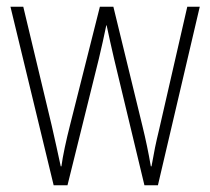

<svg xmlns="http://www.w3.org/2000/svg" viewBox="-20 -600 623 569"><path d="M318 -426Q312 -452 306.5 -476.5Q301 -501 296 -525H295Q290 -501 284.5 -476Q279 -451 273 -426L180 -51H139L11 -580H49L133 -229Q141 -194 147.5 -164.5Q154 -135 160 -107H162Q165 -130 172 -163Q179 -196 188 -231L276 -580H316L402 -227Q417 -166 427 -107H429Q435 -141 439.5 -163Q444 -185 452 -218L535 -580H572L448 -51H408Z"/></svg>

Font: Noto Sans Tamil UI Condensed ExtraLight
Style: Regular
Weight: 200
Width: 3
Designer: Jelle Bosma - Monotype Design Team
Foundry: Monotype Imaging Inc.
Version: Version 2.004; ttfautohint (v1.8.4.7-5d5b)